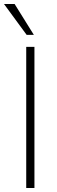

<svg xmlns="http://www.w3.org/2000/svg" viewBox="-39 -939 284 959"><path d="M92 0V-705H133V0ZM94 -765 -19 -919H34L130 -765Z"/></svg>

Font: Nunito Sans 10pt Condensed ExtraLight
Style: Regular
Weight: 250
Width: 3
Designer: Vernon Adams
Foundry: Vernon Adams
Version: Version 3.101;gftools[0.9.27]